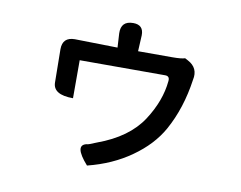

<svg xmlns="http://www.w3.org/2000/svg" viewBox="-77 -734 1155 920"><g transform="rotate(10 500.0 -273.5)"><path d="M500 -629Q551 -629 550 -578L546 -500H712Q757 -500 774 -506L789 -498Q842 -470 829 -411Q809 -270 748 -160Q701 -76 610 -12Q520 52 400 82Q321 -7 383 -19Q383 -16 428 -35Q576 -89 642 -190Q705 -287 714 -384Q717 -409 694 -409H278V-224Q180 -224 180 -284L178 -445Q178 -504 238 -504L446 -500L442 -569Q440 -629 500 -629Z"/></g></svg>

Font: Swei Half Moon CJK SC
Style: Medium
Weight: 500
Version: Version 2.071